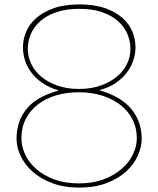

<svg xmlns="http://www.w3.org/2000/svg" viewBox="-20 -840 717 870"><path d="M622 -212Q622 -173 604 -133.5Q586 -94 550.5 -62Q515 -30 462 -10Q409 10 339 10Q270 10 217 -10Q164 -30 128 -62Q92 -94 73.5 -133.5Q55 -173 55 -212Q55 -290 100 -346Q145 -402 244 -429V-431Q202 -443 171.5 -464.5Q141 -486 121.5 -512Q102 -538 93 -567.5Q84 -597 84 -625Q84 -661 98.5 -696Q113 -731 144.5 -758.5Q176 -786 224 -803Q272 -820 340 -820Q408 -820 456 -803Q504 -786 535 -758.5Q566 -731 580 -696Q594 -661 594 -625Q594 -597 584.5 -567.5Q575 -538 555 -511.5Q535 -485 504.5 -464Q474 -443 431 -432V-431Q530 -402 576 -345Q622 -288 622 -212ZM571 -618Q571 -654 557 -686.5Q543 -719 514.5 -744.5Q486 -770 442 -785Q398 -800 339 -800Q280 -800 236 -785Q192 -770 163 -744.5Q134 -719 120 -686.5Q106 -654 106 -618Q106 -583 121.5 -550.5Q137 -518 166.5 -493Q196 -468 239 -452.5Q282 -437 338 -437Q393 -437 436.5 -452.5Q480 -468 510 -493Q540 -518 555.5 -550.5Q571 -583 571 -618ZM600 -214Q600 -261 580 -299.5Q560 -338 525 -365Q490 -392 442 -407Q394 -422 338 -422Q282 -422 234.5 -408Q187 -394 152 -367Q117 -340 97 -301.5Q77 -263 77 -214Q77 -176 94.5 -139Q112 -102 145.5 -73Q179 -44 227.5 -26.5Q276 -9 338 -9Q400 -9 448.5 -27Q497 -45 531 -74.5Q565 -104 582.5 -140.5Q600 -177 600 -214Z"/></svg>

Font: TypoPRO Sinkin Sans
Style: 100 Thin
Weight: 100
Designer: Keith Bates
Foundry: K-Type
Version: Sinkin Sans (version 1.0)  by Keith Bates   •   © 2014   www